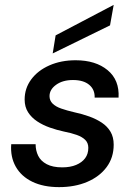

<svg xmlns="http://www.w3.org/2000/svg" viewBox="-20 -755 553 787"><path d="M222 12Q158 12 112.5 -10Q67 -32 44.5 -72Q22 -112 26 -164H126Q126 -138 136.5 -116.5Q147 -95 171.5 -82Q196 -69 235 -69Q268 -69 292 -79Q316 -89 329 -106.5Q342 -124 342 -149Q342 -169 329.5 -181.5Q317 -194 294.5 -202Q272 -210 241 -216Q213 -222 184.5 -232Q156 -242 132.5 -257.5Q109 -273 95 -295Q81 -317 81 -347Q81 -393 108 -429.5Q135 -466 182.5 -487Q230 -508 290 -508Q372 -508 421 -467.5Q470 -427 466 -355H368Q369 -388 345.5 -407.5Q322 -427 279 -427Q237 -427 210 -407.5Q183 -388 183 -361Q183 -343 195.5 -330.5Q208 -318 231 -310Q254 -302 284 -295Q317 -288 346 -277.5Q375 -267 397.5 -252Q420 -237 433 -215Q446 -193 446 -162Q446 -109 417 -70Q388 -31 337.5 -9.5Q287 12 222 12ZM196 -536 208 -610 446 -735 431 -651Z"/></svg>

Font: DM Sans 24pt Medium
Style: Italic
Weight: 500
Italic angle: -10°
Designer: Colophon Foundry, Jonny Pinhorn
Foundry: Colophon Foundry
Version: Version 4.004;gftools[0.9.30]